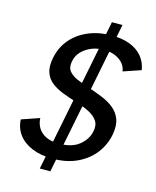

<svg xmlns="http://www.w3.org/2000/svg" viewBox="-125 -860 830 1020"><g transform="rotate(15 290.5 -350.0)"><path d="M362 -775H420L251 75H193ZM126 -185Q127 -157 140.5 -133Q154 -109 182.5 -94Q211 -79 258 -79Q328 -79 368 -111.5Q408 -144 417 -188Q425 -224 409.5 -247.5Q394 -271 361.5 -287.5Q329 -304 285 -317Q247 -329 211.5 -342.5Q176 -356 149 -376.5Q122 -397 110.5 -429.5Q99 -462 109 -511Q121 -572 159 -616Q197 -660 254 -683.5Q311 -707 380 -707Q438 -707 480.5 -690.5Q523 -674 548.5 -643.5Q574 -613 581 -570L484 -537Q482 -559 466.5 -578.5Q451 -598 424 -610Q397 -622 362 -622Q325 -623 293.5 -610.5Q262 -598 239.5 -575Q217 -552 211 -520Q204 -485 220 -465Q236 -445 266.5 -432Q297 -419 335 -407Q373 -394 410.5 -379Q448 -364 476.5 -341Q505 -318 517.5 -283.5Q530 -249 520 -197Q509 -141 474 -95Q439 -49 381 -21Q323 7 244 7Q179 7 131 -13Q83 -33 56.5 -68.5Q30 -104 28 -151Z"/></g></svg>

Font: Albert Sans Medium
Style: Italic
Weight: 500
Italic angle: -11.25°
Designer: Andreas Rasmussen
Foundry: a.Foundry
Version: Version 1.025